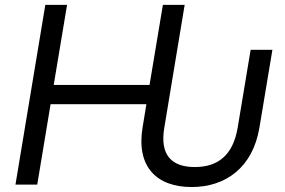

<svg xmlns="http://www.w3.org/2000/svg" viewBox="-20 -747 1154 777"><path d="M755.7 9.9C893.5 9.9 1002.8 -69.6 1029.8 -230.1L1082.4 -545.5H994.3L941.8 -230.1C923.3 -120.7 863.6 -71 768.5 -71C673.3 -71 626.4 -120.7 644.9 -230.1L727.3 -727.3H639.2L585.2 -403.4H197.4L251.4 -727.3H163.4L42.6 0H130.7L184.7 -325.3H572.4L556.8 -230.1C531.2 -72.4 613.6 9.9 755.7 9.9Z"/></svg>

Font: Margiela Sans
Style: Italic
Weight: 400
Italic angle: -9.39999°
Designer: Stefan Endress, Andreas Faust
Version: Version 1.100;FEAKit 1.0